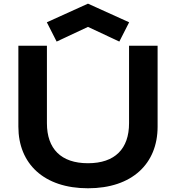

<svg xmlns="http://www.w3.org/2000/svg" viewBox="-20 -1011 955 1041"><path d="M79.6 -324.2C79.6 -123.5 217.8 9.8 457 9.8C696.3 9.8 834.5 -123.5 834.5 -324.2V-763.2H679.7V-342.8C679.7 -204.6 603.5 -126 457 -126C310.5 -126 234.4 -204.6 234.4 -342.8V-763.2H79.6ZM287.1 -785.6 457 -865.2 627 -785.6 680.2 -890.1 457 -991.2 233.9 -890.1Z"/></svg>

Font: Krona One
Style: Regular
Weight: 400
Designer: Yvonne Schüttler
Foundry: Yvonne Schüttler
Version: Version 1.002